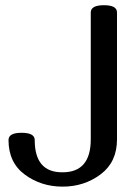

<svg xmlns="http://www.w3.org/2000/svg" viewBox="-20 -694 511 726"><path d="M216.8 11.7Q135.7 11.7 74 -33.7Q12.2 -79.1 12.2 -164.6Q12.2 -191.9 61.5 -191.9Q111.3 -191.9 111.3 -164.6Q111.3 -41.5 216.8 -42.5Q323.2 -42.5 323.2 -167V-647Q323.2 -674.3 373 -674.3Q422.4 -674.3 422.4 -647V-167Q422.4 -81.1 360.4 -34.7Q298.3 11.7 216.8 11.7Z"/></svg>

Font: Gayathri
Style: Bold
Weight: 700
Designer: Binoy Dominic <binoy.domenic@gmail.com>
Foundry: SMC
Version: Version 1.000